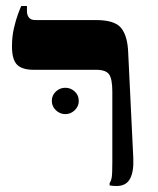

<svg xmlns="http://www.w3.org/2000/svg" viewBox="-20 -617 527 641"><path d="M369 4Q363 4 357 3.5Q351 3 346 2V-6Q351 -13 353 -25Q355 -37 355 -75V-311Q355 -354 344 -369Q333 -384 301 -384H92Q54 -384 37 -401Q20 -418 20 -462Q20 -495 26.5 -523Q33 -551 40.5 -571Q48 -591 51 -597H70V-579Q70 -567 76.5 -558.5Q83 -550 98 -550H301Q363 -550 384.5 -523.5Q406 -497 408 -441L425 -89Q427 -44 414 -20Q401 4 369 4ZM198 -236Q180 -236 166.5 -249Q153 -262 153 -280Q153 -299 166.5 -311.5Q180 -324 198 -324Q216 -324 229.5 -311.5Q243 -299 243 -280Q243 -262 229.5 -249Q216 -236 198 -236Z"/></svg>

Font: Frank Ruhl Libre
Style: Bold
Weight: 700
Designer: Yanek Iontef
Foundry: Fontef
Version: Version 6.004